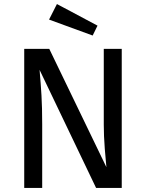

<svg xmlns="http://www.w3.org/2000/svg" viewBox="-20 -931 723 951"><path d="M583 0H456L176 -585Q182 -516 185.5 -457.5Q189 -399 189 -316V0H100V-689H224L507 -103Q504 -129 499 -194Q494 -259 494 -313V-689H583ZM463 -804 439 -755 223 -834 262 -911Z"/></svg>

Font: Fira GO
Style: Regular
Weight: 400
Designer: Carrois Corporate
Foundry: Carrois Corporate GbR
Version: Version 0.300